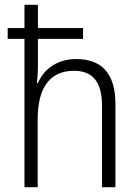

<svg xmlns="http://www.w3.org/2000/svg" viewBox="-20 -780 577 800"><path d="M138 -760H82V-663H12V-618H82V0H137V-282C137 -420 191 -485 289 -485C364 -485 405 -441 405 -340V0H461V-346C461 -474 404 -534 297 -534C216 -534 162 -490 138 -434H134C136 -458 138 -480 138 -508V-618H326V-663H138Z"/></svg>

Font: Noto Sans Khmer SemiCondensed Light
Style: Regular
Weight: 300
Width: 4
Designer: Danh Hong and the Monotype Design Team
Foundry: Monotype Imaging Inc.
Version: Version 2.004